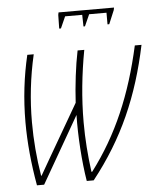

<svg xmlns="http://www.w3.org/2000/svg" viewBox="-50 -729 637 772"><g transform="rotate(-5 268.0 -342.5)"><path d="M212 -620H219L240 -667H309L310 -620H316L337 -667H407V-620H414L437 -675L439 -685H215L213 -675ZM68 0H97L251 -268C249 -184 256 -78 269 0H297C422 -158 493 -322 536 -526H509C466 -332 400 -175 294 -35H291C282 -102 277 -169 277 -236C277 -333 287 -429 305 -526H278C265 -463 256 -386 252 -317L132 -110C119 -88 106 -65 90 -37H88C76 -110 70 -182 70 -254C70 -345 80 -435 101 -526H75C55 -441 44 -352 44 -256C44 -175 52 -90 68 0Z"/></g></svg>

Font: Noto Sans ExtraCondensed Thin
Style: Italic
Weight: 100
Width: 2
Italic angle: -12°
Designer: Monotype Design Team
Foundry: Monotype Imaging Inc.
Version: Version 2.013